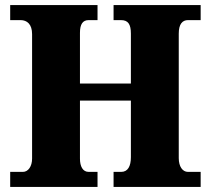

<svg xmlns="http://www.w3.org/2000/svg" viewBox="-20 -734 827 754"><path d="M20 0H363V-59H328C305 -59 294 -81 294 -111V-339H494V-117C494 -81 482 -59 456 -59H426V0H768V-59H718C697 -59 682 -80 682 -113V-602C682 -639 696 -655 718 -655H768V-714H426V-655H455C483 -655 494 -639 494 -602V-406H294V-605C294 -639 305 -655 328 -655H363V-714H20V-655H61C86 -655 106 -639 106 -600V-111C106 -81 91 -59 70 -59H20Z"/></svg>

Font: Noto Serif Tamil SemiCondensed Black
Style: Regular
Weight: 900
Width: 4
Designer: Indian Type Foundry, Tom Grace, and the Monotype Design Team
Foundry: Monotype Imaging Inc.
Version: Version 2.004